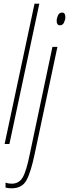

<svg xmlns="http://www.w3.org/2000/svg" viewBox="-20 -780 374 1040"><path d="M5 0 167 -760H193L31 0ZM305 -643Q320 -643 327 -658.5Q334 -674 334 -687Q334 -712 316 -712Q301 -712 294 -696.5Q287 -681 287 -667Q287 -643 305 -643ZM43 240Q99 240 123 197Q147 154 168 53L291 -526H264L142 52Q123 147 103 181Q83 215 43 215Q25 215 10 209V236Q24 240 43 240Z"/></svg>

Font: Noto Sans Display Condensed Thin
Style: Italic
Weight: 250
Width: 3
Italic angle: -12°
Designer: Monotype Design Team
Foundry: Monotype Imaging Inc.
Version: Version 1.900